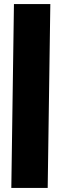

<svg xmlns="http://www.w3.org/2000/svg" viewBox="-20 -740 303 950"><path d="M36 190H216L229 -720H49Z"/></svg>

Font: Fixel Text 20240404 Black
Style: Italic
Weight: 900
Width: 4
Italic angle: -10°
Designer: AlfaBravo + MacPaw
Foundry: Kyrylo Tkachov, Marchela Mozhyna, Serhii Makarenko, Maria Weinstein, Zakhar Kryvoshyya
Version: Version 1.211;Glyphs 3.2 (3225)